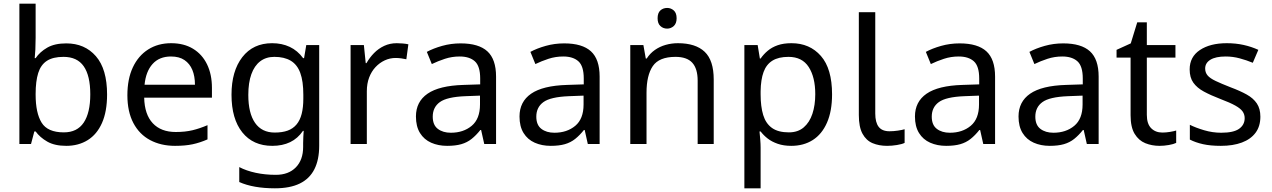

<svg xmlns="http://www.w3.org/2000/svg" viewBox="-20 -780 6892 1040"><path d="M173 -575Q173 -541 171.5 -511.5Q170 -482 168 -465H173Q196 -499 236 -522Q276 -545 339 -545Q439 -545 499.5 -475.5Q560 -406 560 -268Q560 -176 532.5 -114Q505 -52 455 -21Q405 10 339 10Q276 10 236 -13Q196 -36 173 -68H166L148 0H85V-760H173ZM324 -472Q267 -472 234 -450.5Q201 -429 187 -384.5Q173 -340 173 -271V-267Q173 -168 205.5 -115.5Q238 -63 326 -63Q398 -63 433.5 -116Q469 -169 469 -269Q469 -370 433.5 -421Q398 -472 324 -472Z M907 -546Q976 -546 1025.5 -516Q1075 -486 1101.5 -431.5Q1128 -377 1128 -304V-251H761Q763 -160 807.5 -112.5Q852 -65 932 -65Q983 -65 1022.5 -74.5Q1062 -84 1104 -102V-25Q1063 -7 1023 1.5Q983 10 928 10Q852 10 793.5 -21Q735 -52 702.5 -113.5Q670 -175 670 -264Q670 -352 699.5 -415Q729 -478 782.5 -512Q836 -546 907 -546ZM906 -474Q843 -474 806.5 -433.5Q770 -393 763 -321H1036Q1036 -367 1022 -401Q1008 -435 979.5 -454.5Q951 -474 906 -474Z M1454 -546Q1507 -546 1549.5 -526Q1592 -506 1622 -465H1627L1639 -536H1709V9Q1709 85 1683 136.5Q1657 188 1604 214Q1551 240 1469 240Q1411 240 1362.5 231.5Q1314 223 1276 206V125Q1314 145 1365 156Q1416 167 1474 167Q1543 167 1582.5 126.5Q1622 86 1622 16V-5Q1622 -17 1623 -39.5Q1624 -62 1625 -71H1621Q1593 -30 1551.5 -10Q1510 10 1455 10Q1351 10 1292.5 -63Q1234 -136 1234 -267Q1234 -395 1292.5 -470.5Q1351 -546 1454 -546ZM1466 -472Q1421 -472 1389.5 -448Q1358 -424 1341.5 -378Q1325 -332 1325 -266Q1325 -167 1361.5 -114.5Q1398 -62 1468 -62Q1509 -62 1538 -72.5Q1567 -83 1586 -105.5Q1605 -128 1614 -163Q1623 -198 1623 -246V-267Q1623 -340 1606.5 -385Q1590 -430 1555 -451Q1520 -472 1466 -472Z M2129 -546Q2144 -546 2161.5 -544.5Q2179 -543 2192 -540L2181 -459Q2168 -462 2152.5 -464Q2137 -466 2123 -466Q2092 -466 2064 -453Q2036 -440 2014 -416.5Q1992 -393 1979.5 -360Q1967 -327 1967 -286V0H1879V-536H1951L1961 -438H1965Q1982 -468 2006 -492.5Q2030 -517 2061 -531.5Q2092 -546 2129 -546Z M2475 -545Q2573 -545 2620 -502Q2667 -459 2667 -365V0H2603L2586 -76H2582Q2559 -47 2534.5 -27.5Q2510 -8 2478.5 1Q2447 10 2402 10Q2354 10 2315.5 -7Q2277 -24 2255 -59.5Q2233 -95 2233 -149Q2233 -229 2296 -272.5Q2359 -316 2490 -320L2581 -323V-355Q2581 -422 2552 -448Q2523 -474 2470 -474Q2428 -474 2390 -461.5Q2352 -449 2319 -433L2292 -499Q2327 -518 2375 -531.5Q2423 -545 2475 -545ZM2501 -259Q2401 -255 2362.5 -227Q2324 -199 2324 -148Q2324 -103 2351.5 -82Q2379 -61 2422 -61Q2490 -61 2535 -98.5Q2580 -136 2580 -214V-262Z M3036 -545Q3134 -545 3181 -502Q3228 -459 3228 -365V0H3164L3147 -76H3143Q3120 -47 3095.5 -27.5Q3071 -8 3039.5 1Q3008 10 2963 10Q2915 10 2876.5 -7Q2838 -24 2816 -59.5Q2794 -95 2794 -149Q2794 -229 2857 -272.5Q2920 -316 3051 -320L3142 -323V-355Q3142 -422 3113 -448Q3084 -474 3031 -474Q2989 -474 2951 -461.5Q2913 -449 2880 -433L2853 -499Q2888 -518 2936 -531.5Q2984 -545 3036 -545ZM3062 -259Q2962 -255 2923.5 -227Q2885 -199 2885 -148Q2885 -103 2912.5 -82Q2940 -61 2983 -61Q3051 -61 3096 -98.5Q3141 -136 3141 -214V-262Z M3594 -737Q3614 -737 3629.5 -723.5Q3645 -710 3645 -681Q3645 -653 3629.5 -639Q3614 -625 3594 -625Q3572 -625 3557 -639Q3542 -653 3542 -681Q3542 -710 3557 -723.5Q3572 -737 3594 -737ZM3652 -546Q3748 -546 3797 -499.5Q3846 -453 3846 -349V0H3759V-343Q3759 -408 3730 -440Q3701 -472 3639 -472Q3550 -472 3516 -422Q3482 -372 3482 -278V0H3394V-536H3465L3478 -463H3483Q3501 -491 3527.5 -509.5Q3554 -528 3586 -537Q3618 -546 3652 -546Z M4267 -546Q4366 -546 4426.5 -477Q4487 -408 4487 -269Q4487 -178 4459.5 -115.5Q4432 -53 4382.5 -21.5Q4333 10 4266 10Q4225 10 4193 -1Q4161 -12 4138.5 -29.5Q4116 -47 4100 -68H4094Q4096 -51 4098 -25Q4100 1 4100 20V240H4012V-536H4084L4096 -463H4100Q4116 -486 4138.5 -505Q4161 -524 4192.5 -535Q4224 -546 4267 -546ZM4251 -472Q4197 -472 4164 -451.5Q4131 -431 4116 -390Q4101 -349 4100 -286V-269Q4100 -203 4114 -157Q4128 -111 4161.5 -87Q4195 -63 4253 -63Q4302 -63 4333.5 -90Q4365 -117 4380.5 -163.5Q4396 -210 4396 -270Q4396 -362 4360.5 -417Q4325 -472 4251 -472Z M4785 10Q4741 10 4706.5 -4.5Q4672 -19 4652 -55.5Q4632 -92 4632 -157V-714H4721V-165Q4721 -117 4739.5 -93Q4758 -69 4798 -69Q4820 -69 4843.5 -72.5Q4867 -76 4880 -80V-6Q4866 1 4838.5 5.5Q4811 10 4785 10Z M5178 -545Q5276 -545 5323 -502Q5370 -459 5370 -365V0H5306L5289 -76H5285Q5262 -47 5237.5 -27.5Q5213 -8 5181.5 1Q5150 10 5105 10Q5057 10 5018.5 -7Q4980 -24 4958 -59.5Q4936 -95 4936 -149Q4936 -229 4999 -272.5Q5062 -316 5193 -320L5284 -323V-355Q5284 -422 5255 -448Q5226 -474 5173 -474Q5131 -474 5093 -461.5Q5055 -449 5022 -433L4995 -499Q5030 -518 5078 -531.5Q5126 -545 5178 -545ZM5204 -259Q5104 -255 5065.5 -227Q5027 -199 5027 -148Q5027 -103 5054.5 -82Q5082 -61 5125 -61Q5193 -61 5238 -98.5Q5283 -136 5283 -214V-262Z M5739 -545Q5837 -545 5884 -502Q5931 -459 5931 -365V0H5867L5850 -76H5846Q5823 -47 5798.5 -27.5Q5774 -8 5742.5 1Q5711 10 5666 10Q5618 10 5579.5 -7Q5541 -24 5519 -59.5Q5497 -95 5497 -149Q5497 -229 5560 -272.5Q5623 -316 5754 -320L5845 -323V-355Q5845 -422 5816 -448Q5787 -474 5734 -474Q5692 -474 5654 -461.5Q5616 -449 5583 -433L5556 -499Q5591 -518 5639 -531.5Q5687 -545 5739 -545ZM5765 -259Q5665 -255 5626.5 -227Q5588 -199 5588 -148Q5588 -103 5615.5 -82Q5643 -61 5686 -61Q5754 -61 5799 -98.5Q5844 -136 5844 -214V-262Z M6276 -62Q6296 -62 6317 -65.5Q6338 -69 6351 -73V-6Q6337 1 6311 5.5Q6285 10 6261 10Q6219 10 6183.5 -4.5Q6148 -19 6126 -55Q6104 -91 6104 -156V-468H6028V-510L6105 -545L6140 -659H6192V-536H6347V-468H6192V-158Q6192 -109 6215.5 -85.5Q6239 -62 6276 -62Z M6807 -148Q6807 -96 6781 -61Q6755 -26 6707 -8Q6659 10 6593 10Q6537 10 6496.5 1Q6456 -8 6425 -24V-104Q6457 -88 6502.5 -74.5Q6548 -61 6595 -61Q6662 -61 6692 -82.5Q6722 -104 6722 -140Q6722 -160 6711 -176Q6700 -192 6671.5 -208Q6643 -224 6590 -244Q6538 -264 6501 -284Q6464 -304 6444 -332Q6424 -360 6424 -404Q6424 -472 6479.5 -509Q6535 -546 6625 -546Q6674 -546 6716.5 -536.5Q6759 -527 6796 -510L6766 -440Q6732 -454 6695 -464Q6658 -474 6619 -474Q6565 -474 6536.5 -456.5Q6508 -439 6508 -409Q6508 -387 6521 -371.5Q6534 -356 6564.5 -341.5Q6595 -327 6646 -307Q6697 -288 6733 -268Q6769 -248 6788 -219.5Q6807 -191 6807 -148Z"/></svg>

Font: utamil25
Style: Book
Weight: 400
Designer: Jelle Bosma - Monotype Design Team
Foundry: Monotype Imaging Inc.
Version: Version 2.003